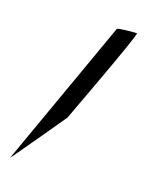

<svg xmlns="http://www.w3.org/2000/svg" viewBox="-147 -817 736 940"><g transform="rotate(20 221.5 -346.5)"><path d="M25 46C22 54 222 -235 222 -235C224 -242 411 -739 400 -739C390 -739 304 -732 300 -725Z"/></g></svg>

Font: Ampere
Style: SCCnd
Weight: 400
Version: Version 1